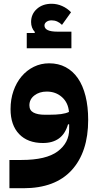

<svg xmlns="http://www.w3.org/2000/svg" viewBox="-20 -759 523 1019"><path d="M30 90H94Q225 90 286 44.5Q347 -1 347 -73V-99H341Q326 -48 292.5 -24Q259 0 208 0Q127 0 81.5 -47.5Q36 -95 36 -180Q36 -232 51.5 -276.5Q67 -321 94.5 -353.5Q122 -386 159.5 -404.5Q197 -423 241 -423Q290 -423 328.5 -402.5Q367 -382 393.5 -343.5Q420 -305 434 -249Q448 -193 448 -123Q448 48 360.5 144Q273 240 104 240H30ZM239 -150Q278 -150 304 -153.5Q330 -157 346 -165Q342 -214 309 -243.5Q276 -273 228 -273Q189 -273 162.5 -252.5Q136 -232 136 -200Q136 -173 158 -161.5Q180 -150 218 -150ZM122 -584H164L165 -589Q145 -611 145 -642Q145 -684 175.5 -711.5Q206 -739 254 -739Q283 -739 310 -727Q337 -715 357 -694L309 -627Q285 -651 254 -651Q237 -651 226.5 -643Q216 -635 216 -624Q216 -591 285 -591H359V-503H122Z"/></svg>

Font: IBM Plex Arabic
Style: Bold
Weight: 700
Designer: Mike Abbink, Paul van der Laan, Pieter van Rosmalen, Wael Morcos, Khajak Apelian
Foundry: Bold Monday
Version: Version 1.0